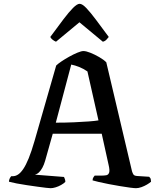

<svg xmlns="http://www.w3.org/2000/svg" viewBox="-20 -988 835 1008"><path d="M246 0Q241 0 222 -2Q203 -4 176 -8Q149 -12 120.5 -16Q92 -20 67 -25Q42 -30 27 -34Q27 -43 31 -51Q35 -59 39 -63H48Q61 -63 74.5 -71.5Q88 -80 102 -100.5Q116 -121 130.5 -156.5Q145 -192 161 -247L275 -644Q284 -653 302.5 -665.5Q321 -678 343.5 -690.5Q366 -703 386.5 -711.5Q407 -720 418 -720Q432 -720 454.5 -711Q477 -702 500.5 -688.5Q524 -675 538 -661L673 -89Q676 -79 680.5 -72Q685 -65 700 -64L763 -60Q766 -56 769 -53Q772 -50 773 -34Q765 -27 751.5 -19Q738 -11 722.5 -5.5Q707 0 694 0Q685 0 662 -3Q639 -6 609.5 -11Q580 -16 551 -21.5Q522 -27 499 -32.5Q476 -38 466 -41Q466 -51 471 -58Q476 -65 477 -66H511Q527 -66 538 -68Q549 -70 553 -82Q557 -94 550 -123L514 -286H257L217 -144Q211 -123 202.5 -107.5Q194 -92 184.5 -83Q175 -74 163 -71L316 -59Q317 -56 320 -49.5Q323 -43 323 -33Q315 -25 301 -17Q287 -9 272 -4.5Q257 0 246 0ZM273 -344Q325 -344 369.5 -346Q414 -348 447 -350.5Q480 -353 497 -356L439 -613Q417 -628 395.5 -636.5Q374 -645 354 -649ZM274 -769Q264 -773 255.5 -780Q247 -787 244 -794Q283 -847 312.5 -886Q342 -925 363.5 -946.5Q385 -968 398 -968Q412 -968 433.5 -945.5Q455 -923 484.5 -883.5Q514 -844 551 -794Q547 -789 539.5 -780.5Q532 -772 520 -769L397 -871Z"/></svg>

Font: Texturina Medium 12pt Medium
Style: Regular
Weight: 500
Version: Version 1.002